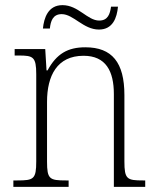

<svg xmlns="http://www.w3.org/2000/svg" viewBox="-20 -727 611 747"><path d="M365 -612C419 -612 435 -658 439 -701H412C408 -673 400 -647 366 -647C320 -647 285 -707 223 -707C167 -707 151 -657 147 -616H174C177 -644 185 -672 220 -672C266 -672 304 -612 365 -612ZM32 0H247V-25H236C173 -25 163 -30 163 -98V-331C163 -432 202 -510 305 -510C392 -510 423 -450 423 -361V0H545V-25H536C474 -25 464 -30 464 -99V-357C464 -484 416 -543 312 -543C244 -543 200 -518 165 -453H161L156 -536H37V-511H53C109 -511 121 -506 121 -438V-99C121 -30 111 -25 48 -25H32Z"/></svg>

Font: Noto Serif Bengali SemiCondensed ExtraLight
Style: Regular
Weight: 200
Width: 4
Designer: Juan Bruce, Universal Thirst, Indian Type Foundry and the Monotype Design Team.
Foundry: Monotype Imaging Inc.
Version: Version 2.003